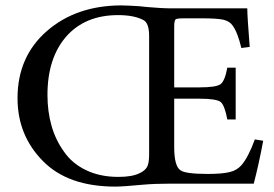

<svg xmlns="http://www.w3.org/2000/svg" viewBox="-20 -681 1016 712"><path d="M925 -164 956 -159Q940 -73 921 0H612Q554 0 509 4Q436 11 408 11Q232 11 139 -84Q45 -179 45 -317Q45 -471 154 -566Q262 -660 428 -661Q444 -661 461 -660Q477 -659 496 -658Q514 -656 525 -655Q580 -650 617 -650H897Q897 -622 906 -507L875 -503Q861 -562 842 -587Q832 -602 808 -608Q784 -613 731 -613H659Q636 -613 631 -609Q626 -604 626 -582V-357H720Q782 -357 798 -369Q814 -381 823 -430H854V-238H823Q813 -291 798 -303Q782 -315 720 -315H626V-135Q626 -64 650 -49Q669 -36 751 -36Q805 -36 832 -43Q858 -49 875 -68Q901 -98 925 -164ZM533 -108V-548Q533 -594 513 -606Q478 -625 418 -625Q296 -625 226 -546Q156 -466 156 -329Q156 -268 171 -215Q186 -162 217 -119Q247 -75 299 -50Q351 -25 419 -25Q471 -25 498 -39Q518 -48 526 -63Q533 -77 533 -108Z"/></svg>

Font: Shafarik
Style: Regular
Weight: 400
Version: Version 1.001; ttfautohint (v1.8.4.7-5d5b)